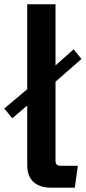

<svg xmlns="http://www.w3.org/2000/svg" viewBox="-20 -850 400 895"><path d="M106.9 -830.1H238.8V-544.9L322.8 -620.1L359.9 -575.2L238.8 -469.2V-100.1Q238.8 -77.1 261.7 -77.1H342.8L328.6 24.9H217.8Q179.2 24.9 153.8 10.7Q106.9 -14.6 106.9 -80.1V-357.9L37.1 -298.8L0 -344.2L106.9 -434.1Z"/></svg>

Font: FORM UDPGothic
Style: Bold
Weight: 700
Foundry: Pronama LLC
Version: Version 1.051